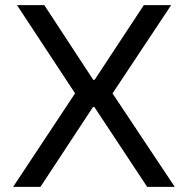

<svg xmlns="http://www.w3.org/2000/svg" viewBox="-20 -725 729 745"><path d="M31 0 282 -379 283 -345 46 -705H152L342 -415H347L538 -705H644L405 -345V-380L658 0H551L346 -310H341L137 0Z"/></svg>

Font: Nunito Sans 6pt
Style: Regular
Weight: 400
Version: Version 3.101;gftools[0.9.27]